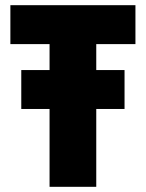

<svg xmlns="http://www.w3.org/2000/svg" viewBox="-20 -720 562 740"><path d="M460 -300H351V0H171V-300H62V-450H171V-550H20V-700H502V-550H351V-450H460Z"/></svg>

Font: Tilda Sans Black
Style: Regular
Weight: 900
Designer: ParaType Ltd
Foundry: ParaType Ltd
Version: Version 1.009